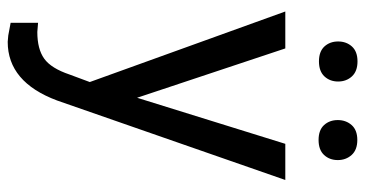

<svg xmlns="http://www.w3.org/2000/svg" viewBox="-251 -510 975 513"><g transform="rotate(90 236.5 -253.5)"><path d="M241.2 -132.3 364.3 -528.3H460.9L248.5 81.5Q199.2 213.4 91.8 213.4L74.7 211.9L41 205.6V132.3L65.4 134.3Q111.3 134.3 137 115.7Q162.6 97.2 179.2 47.9L199.2 -5.9L10.7 -528.3H109.4ZM90.8 -669.4Q90.8 -691.4 104.2 -706.3Q117.7 -721.2 144 -721.2Q170.4 -721.2 184.1 -706.3Q197.8 -691.4 197.8 -669.4Q197.8 -647.5 184.1 -632.8Q170.4 -618.2 144 -618.2Q117.7 -618.2 104.2 -632.8Q90.8 -647.5 90.8 -669.4ZM300.8 -668.5Q300.8 -690.4 314.2 -705.6Q327.6 -720.7 354 -720.7Q380.4 -720.7 394 -705.6Q407.7 -690.4 407.7 -668.5Q407.7 -646.5 394 -631.8Q380.4 -617.2 354 -617.2Q327.6 -617.2 314.2 -631.8Q300.8 -646.5 300.8 -668.5Z"/></g></svg>

Font: APIMedia Roboto
Style: Regular
Weight: 400
Designer: Google
Version: Version 2.137; 2017